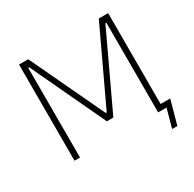

<svg xmlns="http://www.w3.org/2000/svg" viewBox="-178 -888 1223 1211"><g transform="rotate(-30 433.5 -282.5)"><path d="M107 0H147V-653H154L408 -113H455L709 -653H716V0H777L740 135H778L826 -38H756V-700H688L435 -162H428L174 -700H107Z"/></g></svg>

Font: Fixel Display ExtraLight
Style: Regular
Weight: 200
Designer: AlfaBravo + MacPaw
Foundry: Kyrylo Tkachov, Marchela Mozhyna, Serhii Makarenko, Maria Weinstein, Zakhar Kryvoshyya
Version: Version 1.211